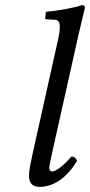

<svg xmlns="http://www.w3.org/2000/svg" viewBox="-20 -718 351 748"><path d="M286 -583C301 -648 311 -688 311 -688C311 -695 308 -698 299 -698C272 -688 200 -675 159 -672L156 -648C156 -645 157 -643 161 -643L192 -641C205 -641 213 -635 213 -613C213 -602 211 -585 206 -563L107 -119C100 -87 93 -53 93 -34C93 -15 98 10 135 10C180 10 235 -16 280 -91C276 -101 271 -108 258 -108C228 -72 196 -50 184 -50C176 -50 172 -56 172 -64C172 -72 175 -87 184 -127Z"/></svg>

Font: Libertinus Serif
Style: Italic
Weight: 400
Italic angle: -12°
Designer: Philipp H. Poll, Khaled Hosny
Foundry: Caleb Maclennan
Version: Version 7.050;RELEASE